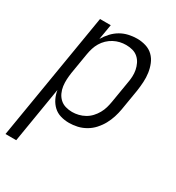

<svg xmlns="http://www.w3.org/2000/svg" viewBox="-204 -637 882 961"><g transform="rotate(30 237.0 -156.5)"><path d="M-26 215 96 -520H158L143 -432Q156 -454 173.5 -473Q191 -492 212.5 -504.5Q234 -517 258.5 -522.5Q283 -528 306 -528Q333 -528 357.5 -520.5Q382 -513 399.5 -496Q417 -479 426.5 -455.5Q436 -432 439.5 -407Q443 -382 441.5 -355.5Q440 -329 436 -302L416 -182Q412 -159 404.5 -135.5Q397 -112 385 -90Q373 -68 355.5 -48.5Q338 -29 315.5 -16Q293 -3 269 2.5Q245 8 221 8Q195 8 171.5 1Q148 -6 131 -22Q114 -38 103.5 -59.5Q93 -81 89 -106L36 215ZM207 -47Q225 -47 243.5 -51.5Q262 -56 279 -65.5Q296 -75 309.5 -89.5Q323 -104 332.5 -121Q342 -138 347 -155.5Q352 -173 355 -191L375 -311Q379 -331 380 -350.5Q381 -370 377.5 -388Q374 -406 366 -422.5Q358 -439 344.5 -451Q331 -463 313 -468Q295 -473 275 -473Q257 -473 239.5 -469Q222 -465 205 -456Q188 -447 174 -433.5Q160 -420 150.5 -404Q141 -388 135.5 -370.5Q130 -353 127 -335L107 -215Q104 -195 103 -175.5Q102 -156 104.5 -137Q107 -118 115 -100.5Q123 -83 136.5 -70.5Q150 -58 168.5 -52.5Q187 -47 207 -47Z"/></g></svg>

Font: Iosevka Curly Light
Style: Italic
Weight: 300
Italic angle: -9°
Monospace: yes
Designer: Belleve Invis
Foundry: Belleve Invis
Version: Version 22.1.2; ttfautohint (v1.8.4)